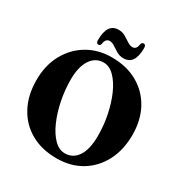

<svg xmlns="http://www.w3.org/2000/svg" viewBox="-201 -1037 1144 1200"><g transform="rotate(30 371.0 -437.0)"><path d="M362 -710Q469 -710 548.2 -665Q627.5 -620 671 -539.8Q714.5 -459.5 714.5 -354Q714.5 -245.5 671.8 -163.5Q629 -81.5 552.8 -35.8Q476.5 10 375.5 10Q268.5 10 189.5 -34.8Q110.5 -79.5 66.8 -161Q23 -242.5 23 -352.5Q23 -457.5 66.5 -538Q110 -618.5 186.5 -664.2Q263 -710 362 -710ZM530.5 -242Q530.5 -316.5 515.5 -390Q500.5 -463.5 473.8 -523.8Q447 -584 411 -620.2Q375 -656.5 333 -656.5Q276 -656.5 241.5 -605.5Q207 -554.5 207 -461.5Q207 -386 222 -311.8Q237 -237.5 263.8 -176.8Q290.5 -116 326.5 -79.5Q362.5 -43 404.5 -43Q463 -43 496.8 -93.5Q530.5 -144 530.5 -242ZM425 -740.5Q397.5 -740.5 375.5 -753.5Q353.5 -766.5 334.8 -779.2Q316 -792 298.5 -792Q269 -792 263.5 -750.5Q260 -736 247.5 -736Q231 -736 231 -760.5Q231 -880.5 312 -880.5Q339.5 -880.5 361.5 -867.5Q383.5 -854.5 402.2 -841.8Q421 -829 439 -829Q468.5 -829 473 -870.5Q477 -884.5 490 -884.5Q506 -884.5 506 -860Q506 -740.5 425 -740.5Z"/></g></svg>

Font: Fraunces 144pt Soft
Style: Bold
Weight: 700
Version: Version 1.000;[0bf87f6ff]